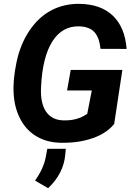

<svg xmlns="http://www.w3.org/2000/svg" viewBox="-20 -741 706 1009"><path d="M580.1 -89.8Q542 -41.5 468.5 -15.4Q395 10.7 302.7 9.3Q230 8.8 174.8 -22.7Q119.6 -54.2 87.9 -113.3Q56.2 -172.4 51.8 -248Q46.9 -318.4 66.7 -413.3Q86.4 -508.3 134.5 -579.8Q182.6 -651.4 250 -686.8Q317.4 -722.2 399.4 -720.7Q510.7 -718.8 573.7 -658Q636.7 -597.2 645.5 -483.9L507.8 -484.4Q502.4 -543.9 476.1 -572.3Q449.7 -600.6 397.5 -602.5Q307.1 -605.5 255.1 -523.2Q203.1 -440.9 195.8 -284.7Q190.9 -201.2 221.4 -155.3Q252 -109.4 314.5 -108.4Q387.2 -106.4 438.5 -143.1L462.4 -265.6H332.5L351.6 -373.5H623ZM232.9 248 164.1 208Q208 147 220.2 85.9L228.5 41H325.7L323.2 69.8Q314.9 170.4 232.9 248Z"/></svg>

Font: RobotoInd
Style: Bold Italic
Weight: 700
Italic angle: -12°
Designer: Google
Version: Version 2.001150; 2014